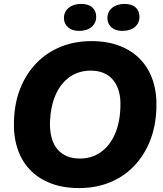

<svg xmlns="http://www.w3.org/2000/svg" viewBox="-20 -947 827 976"><path d="M382 9Q300 9 237 -15.5Q174 -40 131.5 -85Q89 -130 68.5 -193Q48 -256 51 -333Q54 -426 84 -500Q114 -574 166.5 -627.5Q219 -681 289.5 -709.5Q360 -738 445 -738Q526 -738 589 -713.5Q652 -689 694.5 -644Q737 -599 757.5 -536Q778 -473 775 -396Q772 -304 742 -229.5Q712 -155 660 -101.5Q608 -48 537.5 -19.5Q467 9 382 9ZM385 -141Q447 -141 492.5 -173.5Q538 -206 564 -265Q590 -324 592 -403Q594 -449 584 -483.5Q574 -518 554 -541.5Q534 -565 505.5 -576.5Q477 -588 441 -588Q380 -588 334 -555.5Q288 -523 262.5 -464.5Q237 -406 234 -326Q233 -279 243 -244.5Q253 -210 273 -187Q293 -164 321.5 -152.5Q350 -141 385 -141ZM602 -790Q566 -790 546 -808.5Q526 -827 526 -855Q526 -887 550 -907Q574 -927 613 -927Q650 -927 669.5 -909Q689 -891 689 -862Q689 -830 666 -810Q643 -790 602 -790ZM382 -790Q346 -790 325.5 -808.5Q305 -827 305 -855Q305 -887 329 -907Q353 -927 392 -927Q430 -927 449.5 -909Q469 -891 469 -862Q469 -830 445.5 -810Q422 -790 382 -790Z"/></svg>

Font: Mona Sans ExtraLight ExtraBold
Style: Italic
Weight: 800
Italic angle: -11.6951°
Version: Version 2.000